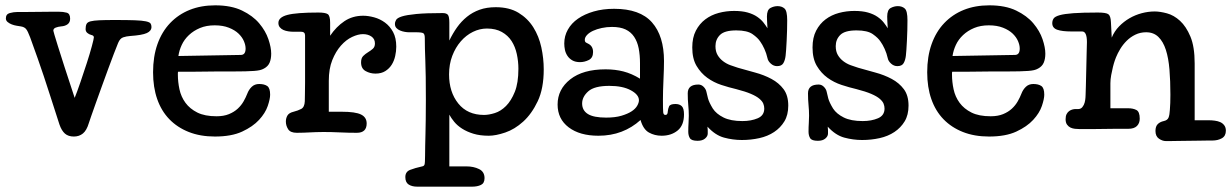

<svg xmlns="http://www.w3.org/2000/svg" viewBox="-20 -498 4617 720"><path d="M423 -337Q417 -323 407 -296.5Q397 -270 385.5 -239Q374 -208 362 -174.5Q350 -141 339.5 -112Q329 -83 322 -62.5Q315 -42 313 -36Q305 -9 291 2.5Q277 14 257 14Q236 14 223.5 3Q211 -8 203 -31Q182 -96 168.5 -138Q155 -180 144 -213Q133 -246 121.5 -278.5Q110 -311 93 -358Q84 -382 77.5 -389.5Q71 -397 58 -399Q52 -400 42.5 -401.5Q33 -403 24 -406.5Q15 -410 8.5 -415.5Q2 -421 2 -429Q2 -445 16.5 -449Q31 -453 45 -453Q49 -453 73 -453Q97 -453 124 -453.5Q151 -454 174 -454Q197 -454 201 -454Q217 -454 230 -450.5Q243 -447 243 -428Q243 -414 233.5 -407Q224 -400 209 -399Q198 -398 189 -394.5Q180 -391 180 -383Q180 -381 184 -368Q188 -355 197 -325.5Q206 -296 221.5 -248.5Q237 -201 260 -131Q269 -153 281.5 -189.5Q294 -226 305.5 -261.5Q317 -297 324.5 -325Q332 -353 332 -358Q332 -365 322 -367Q314 -369 307.5 -374.5Q301 -380 301 -389Q301 -401 304.5 -408Q308 -415 319.5 -418Q331 -421 352.5 -422Q374 -423 410 -423Q458 -423 485.5 -422Q513 -421 527 -418Q541 -415 544.5 -410Q548 -405 548 -397Q548 -382 530.5 -374Q513 -366 468 -363Q454 -362 442 -358Q430 -354 423 -337Z M883 -292Q901 -292 901 -316Q901 -329 894.5 -344Q888 -359 874.5 -372Q861 -385 838.5 -394Q816 -403 785 -403Q754 -403 730 -393Q706 -383 688.5 -366.5Q671 -350 661.5 -329.5Q652 -309 649 -288ZM648 -229Q647 -227 647 -223.5Q647 -220 647 -218Q647 -191 653 -163Q659 -135 675.5 -112.5Q692 -90 720 -76Q748 -62 792 -62Q819 -62 838.5 -70Q858 -78 871.5 -90.5Q885 -103 893.5 -118Q902 -133 907 -146Q913 -162 924 -172.5Q935 -183 952 -183Q971 -183 982 -175.5Q993 -168 993 -143Q993 -127 984 -100.5Q975 -74 951.5 -48.5Q928 -23 888 -4.5Q848 14 786 14Q731 14 688 -3Q645 -20 615 -51Q585 -82 569.5 -126.5Q554 -171 554 -227Q554 -286 570.5 -332.5Q587 -379 618 -411.5Q649 -444 691.5 -461Q734 -478 787 -478Q847 -478 887.5 -458.5Q928 -439 952 -410.5Q976 -382 986.5 -351Q997 -320 997 -297Q997 -277 991 -263Q985 -249 970 -241Q963 -237 954.5 -235Q946 -233 932.5 -232Q919 -231 899.5 -230.5Q880 -230 853 -230Q849 -230 833 -230Q817 -230 795 -230Q773 -230 748 -229.5Q723 -229 701.5 -229Q680 -229 665 -229Q650 -229 648 -229Z M1466 -323Q1466 -306 1462 -288Q1458 -270 1449 -255.5Q1440 -241 1425 -231.5Q1410 -222 1388 -222Q1368 -222 1351 -231.5Q1334 -241 1334 -264Q1334 -280 1342 -288Q1350 -296 1360 -302Q1370 -308 1378 -315Q1386 -322 1386 -335Q1386 -352 1373 -361Q1360 -370 1341 -370Q1323 -370 1300.5 -359.5Q1278 -349 1258.5 -327Q1239 -305 1226 -272.5Q1213 -240 1213 -195V-79H1261Q1313 -79 1334 -68.5Q1355 -58 1355 -35Q1355 0 1318 0Q1286 0 1254.5 -1.5Q1223 -3 1193 -3Q1177 -3 1165 -2.5Q1153 -2 1142 -1.5Q1131 -1 1119.5 -0.5Q1108 0 1093 0Q1069 0 1060.5 -13.5Q1052 -27 1052 -42Q1052 -55 1058 -65Q1064 -75 1081 -79Q1097 -83 1109.5 -89.5Q1122 -96 1123 -118Q1123 -130 1123.5 -146Q1124 -162 1124 -189Q1124 -216 1124 -258Q1124 -300 1124 -365Q1124 -379 1109 -379H1079Q1071 -379 1061 -380.5Q1051 -382 1043 -385.5Q1035 -389 1029.5 -395.5Q1024 -402 1024 -412Q1024 -433 1057.5 -442Q1091 -451 1174 -451Q1200 -451 1209 -445Q1218 -439 1218 -413V-364Q1241 -398 1271.5 -418.5Q1302 -439 1342 -439Q1361 -439 1383 -433Q1405 -427 1423.5 -413.5Q1442 -400 1454 -378Q1466 -356 1466 -323Z M1665 -346Q1678 -373 1694 -395.5Q1710 -418 1731 -435Q1752 -452 1778.5 -461.5Q1805 -471 1839 -471Q1890 -471 1924.5 -450Q1959 -429 1980 -395.5Q2001 -362 2010 -320.5Q2019 -279 2019 -238Q2019 -166 1996.5 -118.5Q1974 -71 1942 -42Q1910 -13 1874.5 -1Q1839 11 1813 11Q1780 11 1755.5 3.5Q1731 -4 1713 -15.5Q1695 -27 1683.5 -41Q1672 -55 1665 -68V126H1730Q1756 126 1776.5 136Q1797 146 1797 170Q1797 189 1783.5 195.5Q1770 202 1750 202H1545Q1525 202 1512.5 194Q1500 186 1500 166Q1500 146 1518 139Q1536 132 1563 126Q1570 125 1572 119Q1574 113 1574 86Q1574 66 1574.5 47Q1575 28 1575.5 5Q1576 -18 1576.5 -49Q1577 -80 1577 -124Q1577 -175 1576.5 -209.5Q1576 -244 1575 -269.5Q1574 -295 1573.5 -314.5Q1573 -334 1573 -355Q1573 -369 1568 -373Q1563 -377 1539 -377H1513Q1507 -377 1498 -378.5Q1489 -380 1480.5 -383.5Q1472 -387 1466.5 -393Q1461 -399 1461 -408Q1461 -416 1465.5 -423.5Q1470 -431 1487.5 -436.5Q1505 -442 1541 -445.5Q1577 -449 1640 -449Q1654 -449 1659.5 -442.5Q1665 -436 1665 -413ZM1664 -219Q1664 -153 1698.5 -110Q1733 -67 1795 -67Q1813 -67 1835.5 -74Q1858 -81 1877.5 -100.5Q1897 -120 1910.5 -153.5Q1924 -187 1924 -240Q1924 -268 1918 -295.5Q1912 -323 1898.5 -344Q1885 -365 1862 -378Q1839 -391 1806 -391Q1779 -391 1753.5 -378.5Q1728 -366 1708 -343Q1688 -320 1676 -288.5Q1664 -257 1664 -219Z M2380 -261Q2380 -292 2375 -317Q2370 -342 2358 -360Q2346 -378 2326 -387.5Q2306 -397 2275 -397Q2255 -397 2236.5 -393Q2218 -389 2204 -382.5Q2190 -376 2181.5 -367Q2173 -358 2173 -349Q2173 -341 2177.5 -338.5Q2182 -336 2184 -335Q2204 -326 2204 -303Q2204 -281 2188 -273Q2172 -265 2155 -265Q2138 -265 2126.5 -271.5Q2115 -278 2108 -288.5Q2101 -299 2098.5 -311Q2096 -323 2096 -335Q2096 -363 2109.5 -387Q2123 -411 2147.5 -428Q2172 -445 2206.5 -455Q2241 -465 2283 -465Q2380 -465 2425 -414Q2470 -363 2470 -269Q2470 -257 2469.5 -238Q2469 -219 2468 -198.5Q2467 -178 2466.5 -158.5Q2466 -139 2466 -124Q2466 -87 2467 -77Q2468 -67 2475 -67Q2480 -67 2482 -70.5Q2484 -74 2484 -79Q2485 -90 2489 -99Q2493 -108 2513 -108Q2528 -108 2536.5 -100Q2545 -92 2545 -69Q2545 -28 2521 -8.5Q2497 11 2461 11Q2435 11 2413.5 -1Q2392 -13 2382 -48Q2350 -19 2310.5 -4Q2271 11 2224 11Q2154 11 2112.5 -20.5Q2071 -52 2071 -106Q2071 -163 2118.5 -200.5Q2166 -238 2251 -238Q2287 -238 2318 -230Q2349 -222 2380 -203ZM2163 -110Q2163 -84 2184.5 -70.5Q2206 -57 2253 -57Q2287 -57 2310.5 -64Q2334 -71 2348.5 -80.5Q2363 -90 2369.5 -101.5Q2376 -113 2376 -122Q2376 -143 2345.5 -159.5Q2315 -176 2265 -176Q2209 -176 2186 -155.5Q2163 -135 2163 -110Z M2633 -23Q2634 -15 2634 -9Q2634 -3 2634 3Q2634 13 2624 21.5Q2614 30 2596 30Q2573 30 2567 20Q2561 10 2561 -4Q2561 -22 2562 -36Q2563 -50 2563 -64Q2563 -84 2561 -104Q2559 -124 2559 -148Q2559 -181 2599 -181Q2610 -181 2618.5 -172.5Q2627 -164 2629 -154Q2631 -144 2635 -129Q2639 -114 2653 -91Q2666 -71 2693 -57.5Q2720 -44 2764 -44Q2797 -44 2821.5 -54.5Q2846 -65 2846 -91Q2846 -100 2842.5 -109Q2839 -118 2828 -127.5Q2817 -137 2796 -146Q2775 -155 2740 -164Q2714 -170 2685 -179.5Q2656 -189 2632 -206.5Q2608 -224 2592 -251Q2576 -278 2576 -320Q2576 -357 2589.5 -383Q2603 -409 2625 -425.5Q2647 -442 2675 -449.5Q2703 -457 2733 -457Q2763 -457 2784 -451Q2805 -445 2819.5 -435Q2834 -425 2843 -413.5Q2852 -402 2858 -392Q2857 -405 2856.5 -419Q2856 -433 2856 -436Q2856 -461 2869 -468Q2882 -475 2896 -475Q2912 -475 2922 -466Q2932 -457 2932 -422Q2932 -405 2931.5 -385Q2931 -365 2930 -346Q2929 -327 2928 -311.5Q2927 -296 2926 -289Q2924 -272 2917.5 -261Q2911 -250 2894 -250Q2881 -250 2870.5 -259.5Q2860 -269 2858 -280Q2854 -298 2846.5 -314.5Q2839 -331 2831 -342Q2822 -356 2802 -370Q2782 -384 2741 -384Q2697 -384 2680 -367Q2663 -350 2663 -325Q2663 -305 2671 -291.5Q2679 -278 2691.5 -268.5Q2704 -259 2719 -253.5Q2734 -248 2747 -244Q2778 -235 2811.5 -226Q2845 -217 2873 -202Q2901 -187 2918.5 -163.5Q2936 -140 2936 -102Q2936 -67 2921.5 -43Q2907 -19 2883 -3Q2859 13 2827.5 20Q2796 27 2762 27Q2728 27 2695 18Q2662 9 2633 -23Z M3084 -23Q3085 -15 3085 -9Q3085 -3 3085 3Q3085 13 3075 21.5Q3065 30 3047 30Q3024 30 3018 20Q3012 10 3012 -4Q3012 -22 3013 -36Q3014 -50 3014 -64Q3014 -84 3012 -104Q3010 -124 3010 -148Q3010 -181 3050 -181Q3061 -181 3069.5 -172.5Q3078 -164 3080 -154Q3082 -144 3086 -129Q3090 -114 3104 -91Q3117 -71 3144 -57.5Q3171 -44 3215 -44Q3248 -44 3272.5 -54.5Q3297 -65 3297 -91Q3297 -100 3293.5 -109Q3290 -118 3279 -127.5Q3268 -137 3247 -146Q3226 -155 3191 -164Q3165 -170 3136 -179.5Q3107 -189 3083 -206.5Q3059 -224 3043 -251Q3027 -278 3027 -320Q3027 -357 3040.5 -383Q3054 -409 3076 -425.5Q3098 -442 3126 -449.5Q3154 -457 3184 -457Q3214 -457 3235 -451Q3256 -445 3270.5 -435Q3285 -425 3294 -413.5Q3303 -402 3309 -392Q3308 -405 3307.5 -419Q3307 -433 3307 -436Q3307 -461 3320 -468Q3333 -475 3347 -475Q3363 -475 3373 -466Q3383 -457 3383 -422Q3383 -405 3382.5 -385Q3382 -365 3381 -346Q3380 -327 3379 -311.5Q3378 -296 3377 -289Q3375 -272 3368.5 -261Q3362 -250 3345 -250Q3332 -250 3321.5 -259.5Q3311 -269 3309 -280Q3305 -298 3297.5 -314.5Q3290 -331 3282 -342Q3273 -356 3253 -370Q3233 -384 3192 -384Q3148 -384 3131 -367Q3114 -350 3114 -325Q3114 -305 3122 -291.5Q3130 -278 3142.5 -268.5Q3155 -259 3170 -253.5Q3185 -248 3198 -244Q3229 -235 3262.5 -226Q3296 -217 3324 -202Q3352 -187 3369.5 -163.5Q3387 -140 3387 -102Q3387 -67 3372.5 -43Q3358 -19 3334 -3Q3310 13 3278.5 20Q3247 27 3213 27Q3179 27 3146 18Q3113 9 3084 -23Z M3786 -292Q3804 -292 3804 -316Q3804 -329 3797.5 -344Q3791 -359 3777.5 -372Q3764 -385 3741.5 -394Q3719 -403 3688 -403Q3657 -403 3633 -393Q3609 -383 3591.5 -366.5Q3574 -350 3564.5 -329.5Q3555 -309 3552 -288ZM3551 -229Q3550 -227 3550 -223.5Q3550 -220 3550 -218Q3550 -191 3556 -163Q3562 -135 3578.5 -112.5Q3595 -90 3623 -76Q3651 -62 3695 -62Q3722 -62 3741.5 -70Q3761 -78 3774.5 -90.5Q3788 -103 3796.5 -118Q3805 -133 3810 -146Q3816 -162 3827 -172.5Q3838 -183 3855 -183Q3874 -183 3885 -175.5Q3896 -168 3896 -143Q3896 -127 3887 -100.5Q3878 -74 3854.5 -48.5Q3831 -23 3791 -4.5Q3751 14 3689 14Q3634 14 3591 -3Q3548 -20 3518 -51Q3488 -82 3472.5 -126.5Q3457 -171 3457 -227Q3457 -286 3473.5 -332.5Q3490 -379 3521 -411.5Q3552 -444 3594.5 -461Q3637 -478 3690 -478Q3750 -478 3790.5 -458.5Q3831 -439 3855 -410.5Q3879 -382 3889.5 -351Q3900 -320 3900 -297Q3900 -277 3894 -263Q3888 -249 3873 -241Q3866 -237 3857.5 -235Q3849 -233 3835.5 -232Q3822 -231 3802.5 -230.5Q3783 -230 3756 -230Q3752 -230 3736 -230Q3720 -230 3698 -230Q3676 -230 3651 -229.5Q3626 -229 3604.5 -229Q3583 -229 3568 -229Q3553 -229 3551 -229Z M4460 -47H4514Q4524 -47 4535.5 -45.5Q4547 -44 4556 -40Q4565 -36 4571 -28Q4577 -20 4577 -8Q4577 12 4562 20.5Q4547 29 4526 29Q4523 29 4509.5 29Q4496 29 4477.5 29.5Q4459 30 4438 30Q4417 30 4399 30.5Q4381 31 4367.5 31Q4354 31 4352 31Q4339 31 4326 22Q4313 13 4313 -7Q4313 -24 4321.5 -32.5Q4330 -41 4344 -44Q4358 -47 4362 -57Q4366 -67 4367 -86Q4368 -100 4368.5 -112Q4369 -124 4369 -143Q4369 -194 4365.5 -237Q4362 -280 4352 -311Q4342 -342 4324 -359.5Q4306 -377 4278 -377Q4256 -377 4237.5 -368Q4219 -359 4205 -345Q4191 -331 4181 -314.5Q4171 -298 4165 -283Q4164 -281 4160.5 -271Q4157 -261 4153.5 -247Q4150 -233 4147 -216.5Q4144 -200 4144 -186V-92H4211Q4229 -92 4241.5 -85.5Q4254 -79 4254 -53Q4254 -36 4243.5 -25.5Q4233 -15 4211 -15Q4208 -15 4195 -15Q4182 -15 4162.5 -15Q4143 -15 4121 -14.5Q4099 -14 4079.5 -14Q4060 -14 4046 -14Q4032 -14 4028 -14Q4020 -14 4011 -15Q4002 -16 3994.5 -19.5Q3987 -23 3981.5 -30.5Q3976 -38 3976 -51Q3976 -63 3980 -70.5Q3984 -78 3990 -82Q3996 -86 4002 -87.5Q4008 -89 4012 -89H4023Q4033 -89 4039 -96.5Q4045 -104 4047.5 -113.5Q4050 -123 4050.5 -132Q4051 -141 4051 -143Q4051 -146 4052 -174.5Q4053 -203 4053.5 -237.5Q4054 -272 4055 -302.5Q4056 -333 4056 -340Q4056 -380 4038 -380H3998Q3963 -380 3944.5 -386.5Q3926 -393 3926 -411Q3926 -421 3931 -428.5Q3936 -436 3953.5 -441Q3971 -446 4005 -448.5Q4039 -451 4097 -451Q4128 -451 4136.5 -444.5Q4145 -438 4146 -415L4149 -357Q4159 -381 4176.5 -399Q4194 -417 4215.5 -429.5Q4237 -442 4261.5 -448.5Q4286 -455 4310 -455Q4330 -455 4356 -448Q4382 -441 4405 -420Q4428 -399 4444 -361Q4460 -323 4460 -260Z"/></svg>

Font: Life Savers ExtraBold
Style: Regular
Weight: 800
Designer: Pablo Impallari, Rodrigo Fuenzalida, Brenda Gallo
Foundry: Pablo Impallari, Rodrigo Fuenzalida, Brenda Gallo
Version: Version 3.001; ttfautohint (v0.95) -l 8 -r 50 -G 200 -x 14 -